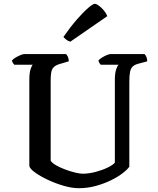

<svg xmlns="http://www.w3.org/2000/svg" viewBox="-20 -988 827 1008"><path d="M394 0Q357 0 313 -13Q269 -26 229 -45Q189 -64 162.5 -83.5Q136 -103 134 -117V-568Q134 -605 140.5 -624.5Q147 -644 152 -648H55Q52 -653 48 -657.5Q44 -662 43 -671Q49 -678 61.5 -685.5Q74 -693 87 -698.5Q100 -704 106 -704H327Q332 -699 336.5 -689.5Q341 -680 341 -666L297 -653Q275 -647 264 -637Q253 -627 249.5 -610.5Q246 -594 246 -567V-144Q255 -131 276.5 -119Q298 -107 324 -97.5Q350 -88 374.5 -82Q399 -76 414 -76Q445 -76 480 -85Q515 -94 543.5 -107.5Q572 -121 583 -134V-568Q583 -606 590.5 -625.5Q598 -645 602 -648H509Q505 -652 501.5 -657.5Q498 -663 497 -671Q503 -678 515 -685.5Q527 -693 540 -698.5Q553 -704 559 -704H739Q744 -699 748.5 -689.5Q753 -680 753 -666L708 -654Q688 -649 677.5 -639.5Q667 -630 663 -611.5Q659 -593 659 -559V-113Q650 -99 625 -79.5Q600 -60 563.5 -42Q527 -24 483.5 -12Q440 0 394 0ZM349 -769Q336 -773 326.5 -781Q317 -789 313 -794Q349 -846 383 -885Q417 -924 442.5 -946Q468 -968 478 -968Q486 -968 499.5 -958Q513 -948 525.5 -933Q538 -918 543 -903Z"/></svg>

Font: Texturina 12pt Medium
Style: Regular
Weight: 500
Designer: Guillermo Torres Carreño
Foundry: Omnibus-Type
Version: Version 1.002